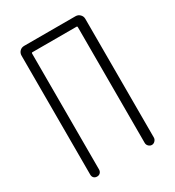

<svg xmlns="http://www.w3.org/2000/svg" viewBox="-176 -833 853 937"><g transform="rotate(-30 250.0 -365.0)"><path d="M70.3 -25.4V-695.3Q70.3 -710 80.1 -720.2Q89.8 -730.5 105.5 -730.5H394.5Q409.2 -730.5 419.4 -720.2Q429.7 -710 429.7 -695.3V-26.4Q429.7 -16.6 421.9 -8.3Q414.1 0 403.8 0Q393.6 0 385.7 -7.8Q377.9 -15.6 377.9 -26.4V-678.7Q377.9 -683.6 373 -683.6H125Q120.1 -683.6 120.1 -678.7V-25.4Q120.1 -14.6 113.3 -7.3Q106.4 0 95.2 0Q84 0 77.1 -6.8Q70.3 -13.7 70.3 -25.4Z"/></g></svg>

Font: Rounded-L Mgen+ 1m light
Style: Regular
Weight: 200
Designer: [Source Han Sans]
Ryoko NISHIZUKA  (kana & ideographs); Paul D. Hunt (Latin, Greek & Cyrillic); Wenlong ZHANG  (bopomofo
Version: Version 1.059.20150602